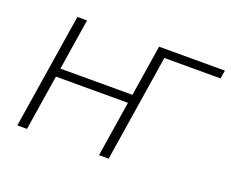

<svg xmlns="http://www.w3.org/2000/svg" viewBox="-88 -642 944 784"><g transform="rotate(20 384.0 -250.0)"><path d="M48 0 127 -500H169L134 -278H447L482 -500H768L762 -464H518L445 0H403L441 -241H128L90 0Z"/></g></svg>

Font: Mulish ExtraLight
Style: Italic
Weight: 200
Italic angle: -9°
Designer: Vernon Adams
Foundry: Vernon Adams
Version: Version 3.603